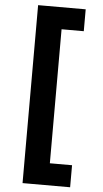

<svg xmlns="http://www.w3.org/2000/svg" viewBox="-70 -955 649 1206"><g transform="rotate(5 255.0 -352.0)"><path d="M420 -913V-775H280V70H420V209H120V-913Z"/></g></svg>

Font: MSTAGE
Style: Bold
Weight: 700
Designer: Ninad Kale (Devanagari), Jonny Pinhorn (Latin)
Foundry: Indian Type Foundry
Version: 4.004